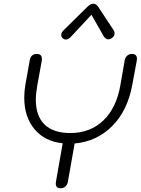

<svg xmlns="http://www.w3.org/2000/svg" viewBox="-20 -999 754 1029"><path d="M714 -684Q714 -677 713 -674L689 -545Q664 -407 582 -324Q500 -241 380 -230L344 -26Q341 -9 330.5 0.5Q320 10 305 10Q279 10 279 -15Q279 -22 280 -26L316 -231Q220 -241 165 -306.5Q110 -372 110 -476Q110 -509 116 -545L139 -674Q145 -710 177 -710Q209 -710 204 -674L180 -542Q172 -497 172 -465Q172 -377 219 -331.5Q266 -286 357 -286Q463 -286 533.5 -353Q604 -420 625 -542L648 -674Q651 -691 661.5 -700.5Q672 -710 687 -710Q714 -710 714 -684ZM308 -812Q308 -824 321 -837L449 -963Q465 -979 480 -979Q495 -979 506 -963L589 -837Q594 -830 594 -820Q594 -804 578 -794Q568 -788 560 -788Q546 -788 535 -806L470 -920L364 -806Q348 -787 332 -787Q325 -787 317 -793Q308 -802 308 -812Z"/></svg>

Font: Kodchasan Light
Style: Italic
Weight: 300
Italic angle: -10°
Version: Version 1.000; ttfautohint (v1.6)